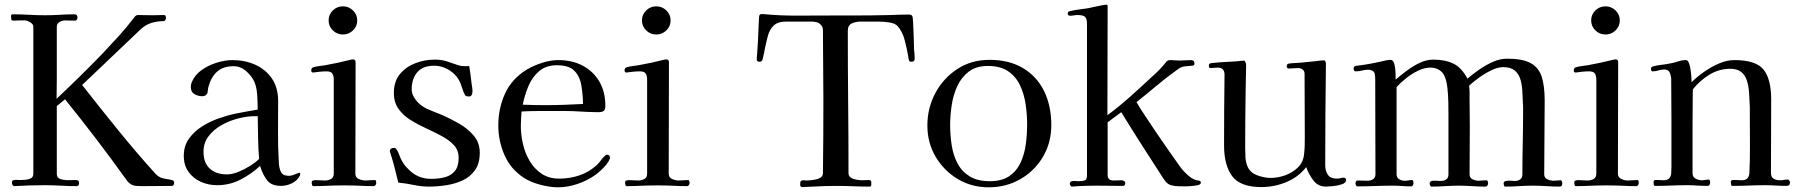

<svg xmlns="http://www.w3.org/2000/svg" viewBox="-20 -794 7661 818"><path d="M722 -16Q722 -12 720 -7Q718 -2 713 -2Q682 -2 650.5 -1.5Q619 -1 587 -1Q571 -1 556.5 -2.5Q542 -4 530 -15Q526 -18 523 -22Q520 -26 517 -30Q393 -203 257 -371L222 -342V-53Q222 -36 238 -31Q254 -26 274 -26.5Q294 -27 304 -27Q317 -27 317 -14Q317 -1 306 -1Q272 -1 239 -3Q206 -5 172 -5Q139 -5 105.5 -4Q72 -3 39 -1Q31 -6 31 -15Q31 -22 32.5 -24Q34 -26 41 -27Q47 -28 53 -27.5Q59 -27 65 -27Q74 -27 87.5 -28Q101 -29 111.5 -34.5Q122 -40 122 -53V-681Q122 -691 108.5 -699Q95 -707 87 -707H65Q58 -707 52 -706.5Q46 -706 39 -706Q29 -706 28 -712Q27 -718 27 -725Q27 -733 34 -733Q69 -733 103.5 -731Q138 -729 172 -729Q204 -729 235.5 -731Q267 -733 298 -733Q310 -733 310 -719Q310 -715 307.5 -710.5Q305 -706 300 -706Q289 -706 278 -706.5Q267 -707 256 -707Q245 -707 233.5 -700Q222 -693 222 -681V-529Q222 -490 222 -451Q222 -412 221 -373Q321 -467 417 -566Q453 -604 487 -641.5Q521 -679 552 -720Q559 -730 568 -730Q583 -730 598 -729.5Q613 -729 628 -729Q641 -729 653.5 -729.5Q666 -730 679 -730Q684 -730 685.5 -725.5Q687 -721 687 -717Q687 -713 684.5 -708.5Q682 -704 677 -704Q649 -704 624 -696Q599 -688 578 -668L330 -432Q405 -336 482.5 -240.5Q560 -145 642 -54Q657 -38 675.5 -34Q694 -30 708 -28Q722 -26 722 -16Z M1084 -117Q1080 -162 1079.5 -207.5Q1079 -253 1078 -299H1064Q1033 -299 995.5 -289.5Q958 -280 924 -261Q890 -242 868.5 -213.5Q847 -185 847 -148Q847 -100 874 -75.5Q901 -51 947 -51Q969 -51 995 -61.5Q1021 -72 1045 -87Q1069 -102 1084 -117ZM1259 -53Q1259 -49 1258 -47Q1248 -25 1224.5 -13.5Q1201 -2 1178 -2Q1136 -2 1117.5 -26.5Q1099 -51 1088 -87Q1050 -52 1004 -28.5Q958 -5 905 -5Q868 -5 835.5 -19.5Q803 -34 783 -62Q763 -90 763 -130Q763 -172 784.5 -202.5Q806 -233 839.5 -254.5Q873 -276 911.5 -289.5Q950 -303 984 -310Q1007 -315 1031 -319Q1055 -323 1078 -327Q1078 -355 1075.5 -392Q1073 -429 1060 -453Q1047 -476 1025 -494Q1003 -512 976 -512Q930 -512 904 -488Q878 -464 867 -420Q866 -415 865.5 -409.5Q865 -404 864 -399Q863 -393 856.5 -388.5Q850 -384 843 -384Q824 -384 808.5 -393Q793 -402 793 -423Q793 -435 797 -444Q810 -475 839 -495.5Q868 -516 903.5 -527Q939 -538 970 -538Q1024 -538 1068 -518Q1112 -498 1138.5 -459.5Q1165 -421 1165 -363Q1165 -298 1164.5 -232Q1164 -166 1168 -100Q1169 -78 1177 -61.5Q1185 -45 1210 -45Q1223 -45 1237.5 -51.5Q1252 -58 1256 -58Q1259 -58 1259 -53Z M1583 -15Q1583 -10 1580 -5.5Q1577 -1 1572 -1Q1544 -1 1516.5 -2.5Q1489 -4 1460 -4H1433Q1403 -4 1373.5 -2.5Q1344 -1 1315 -1Q1311 -1 1309.5 -6Q1308 -11 1308 -14Q1308 -19 1309 -21.5Q1310 -24 1315 -25Q1320 -27 1326.5 -26.5Q1333 -26 1339 -26Q1346 -26 1352 -25.5Q1358 -25 1365 -25Q1379 -25 1390.5 -31.5Q1402 -38 1402 -54V-454Q1402 -471 1396 -480.5Q1390 -490 1371 -490Q1357 -490 1342.5 -488.5Q1328 -487 1314 -485Q1306 -485 1306 -494Q1306 -504 1314 -507Q1326 -511 1339.5 -512.5Q1353 -514 1365 -516Q1393 -521 1421 -527Q1449 -533 1476 -540Q1479 -541 1484 -541Q1495 -541 1495 -529Q1495 -411 1494.5 -292Q1494 -173 1494 -54Q1494 -38 1508.5 -31.5Q1523 -25 1536 -25Q1546 -25 1556.5 -26Q1567 -27 1577 -27Q1581 -27 1582 -22Q1583 -17 1583 -15ZM1502 -707Q1502 -682 1484 -664.5Q1466 -647 1441 -647Q1416 -647 1398 -664.5Q1380 -682 1380 -707Q1380 -732 1398 -749.5Q1416 -767 1441 -767Q1466 -767 1484 -749.5Q1502 -732 1502 -707Z M2024 -143Q2024 -98 2004 -69.5Q1984 -41 1952 -26Q1920 -11 1882 -5Q1844 1 1808 1Q1775 1 1742.5 -6Q1710 -13 1677 -16Q1670 -43 1663.5 -70Q1657 -97 1649 -123Q1648 -126 1644.5 -137Q1641 -148 1641 -149Q1641 -157 1646 -160.5Q1651 -164 1658 -164Q1665 -164 1668 -159Q1674 -152 1678.5 -140Q1683 -128 1687 -119Q1695 -103 1701 -94.5Q1707 -86 1720 -73Q1759 -32 1817 -32Q1849 -32 1875.5 -39Q1902 -46 1918 -65.5Q1934 -85 1934 -122Q1934 -154 1914 -175.5Q1894 -197 1862.5 -214Q1831 -231 1796 -247Q1761 -263 1729.5 -282.5Q1698 -302 1678 -330Q1658 -358 1658 -398Q1658 -447 1683.5 -478Q1709 -509 1749 -524.5Q1789 -540 1832 -540Q1860 -540 1882.5 -533Q1905 -526 1930 -517Q1938 -514 1946 -513Q1954 -512 1962 -512Q1967 -512 1971 -512Q1975 -512 1979 -513Q1982 -495 1984.5 -476.5Q1987 -458 1989 -439Q1990 -432 1991.5 -422.5Q1993 -413 1993 -405Q1993 -398 1990 -390.5Q1987 -383 1978 -383Q1971 -383 1966.5 -384.5Q1962 -386 1959 -393Q1954 -403 1950.5 -414.5Q1947 -426 1943 -436Q1930 -471 1898 -492.5Q1866 -514 1829 -514Q1782 -514 1758 -486.5Q1734 -459 1734 -413Q1734 -397 1742.5 -382Q1751 -367 1762 -356Q1783 -336 1811.5 -325Q1840 -314 1866 -303Q1900 -288 1936.5 -267Q1973 -246 1998.5 -216Q2024 -186 2024 -143Z M2464 -351Q2463 -392 2457 -429.5Q2451 -467 2428 -491.5Q2405 -516 2353 -516Q2306 -516 2276.5 -490.5Q2247 -465 2231 -426.5Q2215 -388 2207 -348Q2232 -347 2256 -346.5Q2280 -346 2304 -346Q2344 -346 2384 -347.5Q2424 -349 2464 -351ZM2579 -122Q2579 -117 2577 -116Q2574 -106 2562.5 -92Q2551 -78 2537 -65.5Q2523 -53 2514 -47Q2481 -24 2439.5 -10Q2398 4 2357 4Q2323 4 2281.5 -7Q2240 -18 2211 -37Q2155 -74 2129 -134Q2103 -194 2103 -259Q2103 -333 2132 -396Q2161 -459 2225 -498Q2254 -515 2290 -526.5Q2326 -538 2359 -538Q2418 -538 2463 -514Q2508 -490 2533.5 -446.5Q2559 -403 2559 -343Q2559 -326 2551.5 -321Q2544 -316 2529 -316Q2509 -316 2489 -317Q2469 -318 2449 -319Q2421 -321 2393.5 -321Q2366 -321 2338 -321Q2304 -321 2270 -321Q2236 -321 2202 -319Q2201 -303 2200 -288Q2199 -273 2199 -257Q2199 -220 2208 -180.5Q2217 -141 2237 -107.5Q2257 -74 2288 -53.5Q2319 -33 2363 -33Q2408 -33 2449 -47Q2490 -61 2524 -92Q2533 -101 2540.5 -111.5Q2548 -122 2557 -130Q2562 -135 2568 -135Q2573 -135 2576 -131Q2579 -127 2579 -122Z M2918 -15Q2918 -10 2915 -5.5Q2912 -1 2907 -1Q2879 -1 2851.5 -2.5Q2824 -4 2795 -4H2768Q2738 -4 2708.5 -2.5Q2679 -1 2650 -1Q2646 -1 2644.5 -6Q2643 -11 2643 -14Q2643 -19 2644 -21.5Q2645 -24 2650 -25Q2655 -27 2661.5 -26.5Q2668 -26 2674 -26Q2681 -26 2687 -25.5Q2693 -25 2700 -25Q2714 -25 2725.5 -31.5Q2737 -38 2737 -54V-454Q2737 -471 2731 -480.5Q2725 -490 2706 -490Q2692 -490 2677.5 -488.5Q2663 -487 2649 -485Q2641 -485 2641 -494Q2641 -504 2649 -507Q2661 -511 2674.5 -512.5Q2688 -514 2700 -516Q2728 -521 2756 -527Q2784 -533 2811 -540Q2814 -541 2819 -541Q2830 -541 2830 -529Q2830 -411 2829.5 -292Q2829 -173 2829 -54Q2829 -38 2843.5 -31.5Q2858 -25 2871 -25Q2881 -25 2891.5 -26Q2902 -27 2912 -27Q2916 -27 2917 -22Q2918 -17 2918 -15ZM2837 -707Q2837 -682 2819 -664.5Q2801 -647 2776 -647Q2751 -647 2733 -664.5Q2715 -682 2715 -707Q2715 -732 2733 -749.5Q2751 -767 2776 -767Q2801 -767 2819 -749.5Q2837 -732 2837 -707Z M3877 -545Q3877 -531 3865 -531Q3861 -531 3858 -531.5Q3855 -532 3853 -536Q3852 -538 3850.5 -545.5Q3849 -553 3849 -556Q3844 -586 3834.5 -622.5Q3825 -659 3805 -682Q3795 -694 3771 -698Q3747 -702 3722 -702Q3697 -702 3683 -702Q3668 -702 3646.5 -702Q3625 -702 3608.5 -694Q3592 -686 3592 -662Q3592 -511 3593.5 -359.5Q3595 -208 3595 -56Q3595 -43 3606 -36.5Q3617 -30 3631 -28Q3645 -26 3654 -26Q3662 -26 3668.5 -26.5Q3675 -27 3682 -27Q3692 -27 3692 -18Q3692 -14 3692 -6.5Q3692 1 3685 1Q3649 1 3613.5 -0.5Q3578 -2 3542 -2Q3494 -2 3444 1Q3433 1 3421 2Q3409 3 3398 3Q3389 3 3389 -8Q3389 -20 3392 -23Q3395 -26 3406 -26Q3408 -26 3410.5 -25.5Q3413 -25 3414 -25Q3425 -25 3442 -27Q3459 -29 3472.5 -35.5Q3486 -42 3486 -56Q3487 -133 3487.5 -210Q3488 -287 3488 -364Q3488 -440 3487 -515.5Q3486 -591 3486 -667Q3486 -679 3476.5 -689Q3467 -699 3456 -700Q3447 -702 3437.5 -702Q3428 -702 3418 -702H3329Q3293 -702 3275.5 -684.5Q3258 -667 3251 -639.5Q3244 -612 3238 -583Q3238 -581 3235.5 -569.5Q3233 -558 3230.5 -547.5Q3228 -537 3227 -536Q3223 -531 3215 -531Q3204 -531 3204 -542Q3204 -546 3204.5 -552.5Q3205 -559 3206 -568Q3208 -591 3209.5 -623.5Q3211 -656 3212 -684Q3213 -694 3213 -704Q3213 -714 3214 -722Q3214 -736 3231 -734Q3304 -727 3378.5 -727.5Q3453 -728 3526 -728H3611Q3652 -728 3693.5 -728.5Q3735 -729 3777 -730Q3795 -731 3814.5 -731.5Q3834 -732 3853 -732Q3866 -732 3868 -722Q3869 -719 3870 -700.5Q3871 -682 3872 -658.5Q3873 -635 3873.5 -614.5Q3874 -594 3874 -586Q3875 -576 3876 -566Q3877 -556 3877 -545Z M4356 -264Q4356 -307 4349.5 -350.5Q4343 -394 4325.5 -431Q4308 -468 4275 -490.5Q4242 -513 4189 -513Q4139 -513 4107.5 -489Q4076 -465 4058.5 -427Q4041 -389 4034.5 -345Q4028 -301 4028 -262Q4028 -219 4034.5 -176Q4041 -133 4059 -98.5Q4077 -64 4110.5 -43Q4144 -22 4197 -22Q4249 -22 4280.5 -44Q4312 -66 4328.5 -102Q4345 -138 4350.5 -180.5Q4356 -223 4356 -264ZM4459 -261Q4459 -186 4423.5 -126Q4388 -66 4327.5 -31Q4267 4 4192 4Q4119 4 4060 -31.5Q4001 -67 3966 -126.5Q3931 -186 3931 -259Q3931 -334 3965 -397.5Q3999 -461 4058.5 -500Q4118 -539 4196 -539Q4280 -539 4339 -503.5Q4398 -468 4428.5 -405.5Q4459 -343 4459 -261Z M5096 -15Q5096 -8 5082 -5Q5068 -2 5052.5 -1Q5037 0 5031 0Q5017 0 5000 -0.5Q4983 -1 4969 -5Q4956 -9 4947.5 -19Q4939 -29 4933 -39Q4888 -108 4844 -177Q4800 -246 4757 -316L4699 -273V-49Q4699 -25 4723 -25Q4732 -25 4741 -25.5Q4750 -26 4758 -26Q4763 -26 4768.5 -23Q4774 -20 4774 -14Q4774 -2 4763 -2Q4735 -2 4708 -2.5Q4681 -3 4653 -3Q4634 -3 4613.5 -2.5Q4593 -2 4573 -1Q4567 -1 4560.5 0Q4554 1 4547 1Q4543 1 4540.5 -3.5Q4538 -8 4538 -12Q4538 -19 4544 -21Q4550 -23 4555 -23Q4560 -23 4566 -22.5Q4572 -22 4577 -22Q4593 -22 4602 -25.5Q4611 -29 4611 -47V-691Q4611 -714 4603 -722Q4595 -730 4571 -730Q4563 -730 4555 -728.5Q4547 -727 4539 -727Q4529 -727 4529 -737Q4529 -744 4537 -746Q4556 -751 4576.5 -753.5Q4597 -756 4616 -759Q4625 -761 4641 -764.5Q4657 -768 4672.5 -771Q4688 -774 4694 -774Q4699 -774 4699 -768L4698 -303Q4749 -341 4796 -383Q4843 -425 4889 -468Q4906 -483 4921 -498.5Q4936 -514 4949 -531Q4955 -538 4966 -538Q4976 -538 4985.5 -537Q4995 -536 5005 -536Q5017 -536 5029.5 -537Q5042 -538 5054 -538Q5069 -538 5069 -522Q5069 -514 5057 -514Q5041 -513 5026 -511Q5011 -509 4997 -498Q4952 -466 4909 -430Q4866 -394 4822 -359Q4840 -328 4860 -298.5Q4880 -269 4899 -240Q4926 -200 4953.5 -160.5Q4981 -121 5009 -82Q5023 -63 5044.5 -44.5Q5066 -26 5090 -24Q5096 -23 5096 -15Z M5715 -27Q5715 -15 5697.5 -9Q5680 -3 5659 -1Q5638 1 5629 1Q5595 1 5575 -26Q5555 -53 5545 -82Q5511 -39 5460 -18Q5409 3 5354 3Q5264 3 5229.5 -43.5Q5195 -90 5195 -175Q5195 -250 5195.5 -325.5Q5196 -401 5197 -476Q5197 -506 5168 -506Q5160 -506 5152 -505Q5144 -504 5136 -504Q5133 -504 5131.5 -507.5Q5130 -511 5130 -513Q5130 -524 5140 -525Q5175 -529 5210.5 -530.5Q5246 -532 5281 -536Q5289 -528 5289 -516Q5289 -491 5288 -465Q5287 -439 5287 -413Q5286 -352 5285.5 -290.5Q5285 -229 5285 -167Q5285 -148 5286 -126.5Q5287 -105 5294 -87Q5305 -59 5335.5 -47.5Q5366 -36 5394 -36Q5425 -36 5456.5 -47.5Q5488 -59 5510.5 -81.5Q5533 -104 5536 -138Q5538 -155 5538.5 -172.5Q5539 -190 5539 -207L5538 -479Q5538 -492 5529.5 -498Q5521 -504 5510 -504Q5500 -504 5490.5 -503Q5481 -502 5471 -502Q5462 -502 5462 -512Q5462 -522 5471 -523Q5483 -525 5496 -525.5Q5509 -526 5522 -527L5591 -534Q5598 -535 5605.5 -536Q5613 -537 5620 -537Q5625 -537 5627 -531.5Q5629 -526 5629 -523Q5626 -306 5626 -90Q5626 -65 5637.5 -49Q5649 -33 5676 -33Q5684 -33 5690.5 -35Q5697 -37 5704 -37Q5715 -37 5715 -27Z M6636 -13Q6636 1 6625 1Q6597 1 6568 -1Q6539 -3 6510 -3Q6481 -3 6451.5 -1Q6422 1 6393 1Q6389 1 6387.5 -4Q6386 -9 6386 -12Q6386 -21 6395.5 -23Q6405 -25 6416.5 -24Q6428 -23 6434 -23Q6448 -23 6457 -30Q6466 -37 6466 -51Q6466 -118 6467.5 -184Q6469 -250 6469 -316Q6469 -327 6469 -338Q6469 -349 6468 -360Q6467 -384 6465.5 -409.5Q6464 -435 6457 -457.5Q6450 -480 6433 -494Q6416 -508 6384 -508Q6361 -508 6333.5 -494.5Q6306 -481 6281 -463Q6256 -445 6239 -429Q6241 -415 6241 -400.5Q6241 -386 6241 -372Q6241 -343 6241.5 -313.5Q6242 -284 6242 -255Q6242 -204 6241.5 -153Q6241 -102 6241 -51Q6241 -36 6254 -30Q6267 -24 6280 -24Q6288 -24 6296.5 -25Q6305 -26 6312 -26Q6317 -26 6318.5 -21Q6320 -16 6320 -13Q6320 -8 6317 -3.5Q6314 1 6308 1Q6280 1 6251.5 -1Q6223 -3 6194 -3Q6166 -3 6137 -1Q6108 1 6079 1Q6075 1 6073 -4Q6071 -9 6071 -12Q6071 -20 6079 -23Q6087 -25 6098.5 -24Q6110 -23 6118 -23Q6132 -23 6141.5 -29.5Q6151 -36 6151 -51V-306Q6151 -327 6150.5 -358Q6150 -389 6146.5 -419.5Q6143 -450 6135 -468Q6128 -486 6111.5 -496Q6095 -506 6075 -506Q6049 -506 6022 -493Q5995 -480 5971 -461Q5947 -442 5930 -423V-52Q5930 -37 5941 -30.5Q5952 -24 5965 -24Q5973 -24 5981 -25.5Q5989 -27 5996 -27Q6000 -27 6001 -21.5Q6002 -16 6002 -14Q6002 -9 5999.5 -4.5Q5997 0 5991 0Q5972 0 5953 -1.5Q5934 -3 5915 -3Q5877 -3 5839 -1.5Q5801 0 5763 0Q5759 0 5757 -5Q5755 -10 5755 -13Q5755 -25 5765 -25Q5776 -25 5786 -24.5Q5796 -24 5806 -24Q5820 -24 5830 -30.5Q5840 -37 5840 -52Q5840 -153 5839.5 -254.5Q5839 -356 5839 -457Q5839 -468 5837 -479Q5835 -490 5824 -494Q5817 -497 5809 -497Q5796 -497 5783 -493.5Q5770 -490 5756 -490Q5747 -490 5747 -502Q5747 -510 5753 -512Q5758 -514 5764.5 -514.5Q5771 -515 5777 -516Q5800 -519 5823.5 -523.5Q5847 -528 5869 -533Q5877 -535 5886 -537Q5895 -539 5904 -539Q5916 -539 5920.5 -521.5Q5925 -504 5925.5 -484Q5926 -464 5926 -455Q5947 -473 5973 -492.5Q5999 -512 6028 -526Q6057 -540 6086 -540Q6137 -540 6172 -523Q6207 -506 6232 -459Q6254 -478 6282 -497.5Q6310 -517 6340.5 -530.5Q6371 -544 6401 -544Q6467 -544 6501.5 -525Q6536 -506 6548.5 -466.5Q6561 -427 6561 -365Q6561 -287 6560 -208.5Q6559 -130 6559 -51Q6559 -36 6572.5 -30Q6586 -24 6599 -24Q6607 -24 6614.5 -25Q6622 -26 6629 -26Q6633 -26 6634.5 -21Q6636 -16 6636 -13Z M6962 -15Q6962 -10 6959 -5.5Q6956 -1 6951 -1Q6923 -1 6895.5 -2.5Q6868 -4 6839 -4H6812Q6782 -4 6752.5 -2.5Q6723 -1 6694 -1Q6690 -1 6688.5 -6Q6687 -11 6687 -14Q6687 -19 6688 -21.5Q6689 -24 6694 -25Q6699 -27 6705.5 -26.5Q6712 -26 6718 -26Q6725 -26 6731 -25.5Q6737 -25 6744 -25Q6758 -25 6769.5 -31.5Q6781 -38 6781 -54V-454Q6781 -471 6775 -480.5Q6769 -490 6750 -490Q6736 -490 6721.5 -488.5Q6707 -487 6693 -485Q6685 -485 6685 -494Q6685 -504 6693 -507Q6705 -511 6718.5 -512.5Q6732 -514 6744 -516Q6772 -521 6800 -527Q6828 -533 6855 -540Q6858 -541 6863 -541Q6874 -541 6874 -529Q6874 -411 6873.5 -292Q6873 -173 6873 -54Q6873 -38 6887.5 -31.5Q6902 -25 6915 -25Q6925 -25 6935.5 -26Q6946 -27 6956 -27Q6960 -27 6961 -22Q6962 -17 6962 -15ZM6881 -707Q6881 -682 6863 -664.5Q6845 -647 6820 -647Q6795 -647 6777 -664.5Q6759 -682 6759 -707Q6759 -732 6777 -749.5Q6795 -767 6820 -767Q6845 -767 6863 -749.5Q6881 -732 6881 -707Z M7606 -15Q7606 -2 7591 -2Q7569 -2 7546 -3.5Q7523 -5 7500 -5Q7466 -5 7430.5 -3.5Q7395 -2 7360 -2Q7356 -2 7355 -8.5Q7354 -15 7354 -19Q7354 -27 7364 -27Q7374 -27 7380 -27Q7385 -27 7390.5 -26.5Q7396 -26 7401 -26Q7430 -26 7433 -55Q7436 -114 7435.5 -174Q7435 -234 7435 -293Q7435 -304 7435 -315.5Q7435 -327 7435 -338Q7434 -361 7432 -394.5Q7430 -428 7423 -449Q7407 -501 7353 -501Q7304 -501 7263 -476Q7222 -451 7192 -413Q7191 -340 7191 -268Q7191 -196 7191 -124V-55Q7191 -40 7204 -33Q7217 -26 7230 -26Q7238 -26 7245.5 -27.5Q7253 -29 7260 -29Q7264 -29 7265 -24Q7266 -19 7266 -16Q7266 -12 7263.5 -7Q7261 -2 7255 -2Q7233 -2 7211.5 -3.5Q7190 -5 7168 -5Q7134 -5 7100 -3.5Q7066 -2 7031 -2Q7026 -2 7025.5 -8.5Q7025 -15 7025 -19Q7025 -27 7034 -27Q7043 -27 7048 -27Q7053 -27 7058 -26.5Q7063 -26 7068 -26Q7097 -26 7100 -55Q7101 -69 7101 -83Q7101 -97 7101 -111Q7101 -197 7101 -283.5Q7101 -370 7100 -456Q7100 -470 7094 -484Q7088 -498 7071 -498Q7058 -498 7046 -494Q7034 -490 7021 -490Q7014 -490 7014 -500Q7014 -502 7014.5 -504.5Q7015 -507 7016 -508Q7017 -509 7019 -509.5Q7021 -510 7022 -511Q7040 -516 7059.5 -518Q7079 -520 7097 -524Q7114 -527 7130 -532.5Q7146 -538 7162 -538Q7169 -538 7173 -531Q7178 -522 7181 -505.5Q7184 -489 7185.5 -472Q7187 -455 7187 -444Q7209 -466 7239.5 -487.5Q7270 -509 7303.5 -523.5Q7337 -538 7369 -538Q7461 -538 7493.5 -497.5Q7526 -457 7526 -370Q7526 -292 7525.5 -214Q7525 -136 7525 -58Q7525 -39 7536.5 -32.5Q7548 -26 7564 -26Q7572 -26 7580 -27.5Q7588 -29 7595 -29Q7601 -29 7603.5 -24.5Q7606 -20 7606 -15Z"/></svg>

Font: Kaisei Tokumin
Style: Regular
Weight: 400
Designer: Font-Kai, 金井和夫
Foundry: KAZUO KANAI
Version: Version 5.003